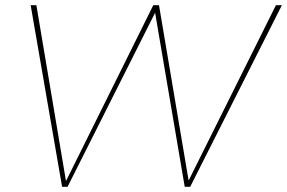

<svg xmlns="http://www.w3.org/2000/svg" viewBox="-20 -719 1105 739"><path d="M1042 -699H1065L712 0H691L577 -670L240 0H219L98 -699H120L234 -22L570 -699H592L706 -24Z"/></svg>

Font: Gontserrat Thin
Style: Italic
Weight: 250
Italic angle: -11.3°
Designer: Julieta Ulanovsky
Foundry: Julieta Ulanovsky
Version: Version 6.001